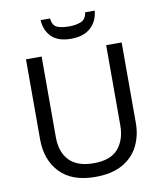

<svg xmlns="http://www.w3.org/2000/svg" viewBox="-98 -998 927 1087"><g transform="rotate(-10 365.5 -454.0)"><path d="M640 -252Q640 -178 610 -118.5Q580 -59 518.5 -24.5Q457 10 362 10Q229 10 159.5 -62.5Q90 -135 90 -254V-714H180V-251Q180 -164 226.5 -116Q273 -68 367 -68Q464 -68 507.5 -119.5Q551 -171 551 -252V-714H640ZM521 -918Q516 -858 475.5 -821Q435 -784 363 -784Q289 -784 251.5 -820.5Q214 -857 210 -918H264Q269 -877 294 -866Q319 -855 365 -855Q404 -855 432.5 -867Q461 -879 466 -918Z"/></g></svg>

Font: Noto Sans Kaithi
Style: Regular
Weight: 400
Designer: Monotype Design Team
Foundry: Monotype Imaging Inc.
Version: Version 2.005; ttfautohint (v1.8.4.7-5d5b)